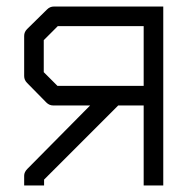

<svg xmlns="http://www.w3.org/2000/svg" viewBox="-20 -617 580 588"><path d="M256 -294H143Q131 -294 122 -303L63 -363Q54 -372 54 -384V-507Q54 -519 63 -528L124 -588Q133 -597 145 -597H480V-49H420V-294H342L115 -67V-49H54V-79Q54 -90 64 -100ZM420 -354V-537H157L114 -494V-396L156 -354Z"/></svg>

Font: IBM 3270
Style: Regular
Weight: 400
Monospace: yes
Version: Version 2.3.1